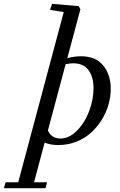

<svg xmlns="http://www.w3.org/2000/svg" viewBox="-137 -745 626 1001"><path d="M167 11.2Q127 11.2 95.7 -1.5L40.5 205.1H108.4L100.1 236.3H-117.2L-107.4 205.1H-42L195.3 -682.1L124 -693.4L134.3 -725.1L272.9 -712.9L282.2 -696.8L213.9 -441.9Q251.5 -451.7 285.6 -451.7Q361.8 -451.7 401.1 -403.6Q440.4 -355.5 440.4 -281.2Q440.4 -241.2 428.7 -200Q417 -158.7 393.6 -120.8Q370.1 -83 337.9 -53.5Q305.7 -23.9 261.2 -6.3Q216.8 11.2 167 11.2ZM244.1 -415Q228 -415 205.1 -410.2L112.8 -64.9Q131.3 -22.9 177.7 -22.9Q224.6 -22.9 265.4 -64.9Q306.2 -106.9 328.4 -167.2Q350.6 -227.5 350.6 -285.2Q350.6 -343.3 324.5 -379.2Q298.3 -415 244.1 -415Z"/></svg>

Font: Elstob 10pt Medium
Style: Italic
Weight: 500
Italic angle: -20°
Designer: Peter S. Baker
Version: Version 1.015